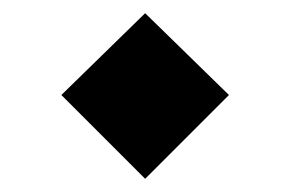

<svg xmlns="http://www.w3.org/2000/svg" viewBox="-20 -462 440 291"><path d="M73 -318 200 -442 327 -318 200 -191Z"/></svg>

Font: FiraGO Heavy
Style: Regular
Weight: 900
Designer: bBox Type
Foundry: bBox Type GmbH
Version: Version 1.001